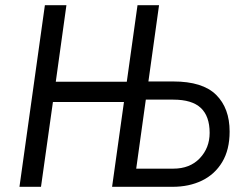

<svg xmlns="http://www.w3.org/2000/svg" viewBox="-20 -720 943 740"><path d="M55 0 153 -700H236L195 -405H499L488 -327H184L138 0ZM412 0 510 -700H593L552 -406H648Q761 -406 813 -354.5Q865 -303 865 -213Q865 -143 836.5 -95.5Q808 -48 758.5 -24Q709 0 645 0ZM505 -70H648Q712 -70 750 -110Q788 -150 788 -208Q788 -272 754 -304Q720 -336 648 -336H542Z"/></svg>

Font: Finlandica
Style: Italic
Weight: 400
Italic angle: -8°
Designer: Niklas Ekholm, Juho Hiilivirta, Jaakko Suomalainen
Foundry: Helsinki Type Studio
Version: Version 1.064